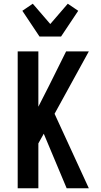

<svg xmlns="http://www.w3.org/2000/svg" viewBox="-20 -1011 540 1031"><path d="M338 0 215 -293 186 -241V0H75V-735H186V-438L244 -552L335 -735H457L273 -400L457 0ZM192 -815 100 -953 156 -991 250 -882 344 -991 400 -953 308 -815Z"/></svg>

Font: Iosevka Fixed
Style: Bold
Weight: 700
Monospace: yes
Designer: Belleve Invis
Foundry: Belleve Invis
Version: Version 32.3.0